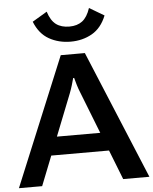

<svg xmlns="http://www.w3.org/2000/svg" viewBox="-68 -1014 851 1065"><g transform="rotate(-5 357.5 -481.0)"><path d="M-6.3 0H123L320.8 -500Q329.1 -521.5 335.4 -542.5Q341.8 -563.5 346.7 -582.5H352.1Q356.9 -563.5 363.3 -542.5Q369.6 -521.5 378.4 -500L574.2 0H720.2L423.3 -714.8H289.1ZM134.3 -164.6H571.8L534.7 -266.6H170.4ZM351.1 -868.7Q306.2 -868.7 277.3 -889.9Q248.5 -911.1 232.4 -961.9L150.4 -913.1Q177.7 -844.7 231 -814.7Q284.2 -784.7 351.1 -784.7Q417.5 -784.7 470.2 -814.7Q522.9 -844.7 550.3 -913.1L467.8 -961.9Q451.2 -911.6 422.9 -890.1Q394.5 -868.7 351.1 -868.7Z"/></g></svg>

Font: Roboto Flex
Style: wght 600 wdth 140 opsz 13.0 GRAD 0.00 slnt 0.00 XTRA 468 XOPQ 96 YOPQ 79 YTLC 514 YTUC 712 YTAS 750 YTDE -203.00 YTFI 738
Weight: 600
Width: 8
Designer: Berlow after Robertson
Foundry: Google
Version: Version 3.100